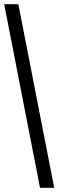

<svg xmlns="http://www.w3.org/2000/svg" viewBox="-20 -780 280 921"><path d="M172 121 0 -760H68L240 121Z"/></svg>

Font: Noto Serif Thai ExtraCondensed Black
Style: Regular
Weight: 900
Width: 2
Designer: Monotype Design Team
Foundry: Monotype Imaging Inc.
Version: Version 2.002; ttfautohint (v1.8.4.7-5d5b)